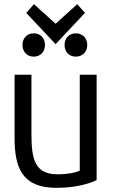

<svg xmlns="http://www.w3.org/2000/svg" viewBox="-20 -890 616 922"><path d="M444 -25C406 -7 342 12 250 12C85 12 50 -87 50 -227V-531H131V-247C131 -125 147 -53 257 -53C305 -53 344 -61 363 -71V-531H444ZM143 -870 247 -776 351 -870 388 -828 247 -678 106 -828ZM196 -674C196 -640 173 -618 142 -618C111 -618 88 -640 88 -674C88 -708 111 -730 142 -730C173 -730 196 -708 196 -674ZM399 -674C399 -640 375 -618 344 -618C313 -618 290 -640 290 -674C290 -708 313 -730 344 -730C375 -730 399 -708 399 -674Z"/></svg>

Font: Repo Regular
Style: Regular
Weight: 400
Designer: Stefan Peev
Foundry: Context Ltd
Version: Version 1.502